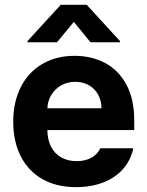

<svg xmlns="http://www.w3.org/2000/svg" viewBox="-20 -770 614 801"><path d="M35.2 -262.7Q35.2 -344.2 66.7 -406.5Q98.1 -468.8 156.2 -502.9Q214.4 -537.1 291 -537.1Q362.3 -537.1 418.7 -507.1Q475.1 -477.1 507.6 -416.5Q540 -356 540 -268.6V-227.5H177.7Q177.7 -188 192.6 -158.7Q207.5 -129.4 235.1 -113.5Q262.7 -97.7 299.8 -97.7Q335.4 -97.7 361.3 -112.1Q387.2 -126.5 398.4 -151.4H536.1Q525.9 -102.5 494.1 -65.9Q462.4 -29.3 411.9 -9.3Q361.3 10.7 296.9 10.7Q216.3 10.7 157.5 -22.5Q98.6 -55.7 66.9 -117.4Q35.2 -179.2 35.2 -262.7ZM403.3 -318.4Q403.3 -350.1 389.4 -375.2Q375.5 -400.4 350.6 -414.6Q325.7 -428.7 293.9 -428.7Q261.7 -428.7 235.6 -414.1Q209.5 -399.4 194.1 -374Q178.7 -348.6 177.7 -318.4ZM288.1 -678.7 217.8 -593.8H94.7V-598.6L233.4 -750H341.8L480.5 -598.6V-593.8H357.4Z"/></svg>

Font: Pretendard Std
Style: Bold
Weight: 700
Designer: Base glyphs from Inter by Rasmus Andersson; Hangeul glyphs from Noto Sans CJK(Source Han Sans) by Jang Soo-young and Kan
Foundry: Kil Hyung-jin
Version: Version 1.309